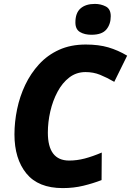

<svg xmlns="http://www.w3.org/2000/svg" viewBox="-20 -953 671 983"><path d="M301 10Q176 10 115 -65Q54 -140 54 -265Q54 -328 67.5 -393.5Q81 -459 109 -518Q137 -577 180 -624Q223 -671 282.5 -698Q342 -725 419 -725Q485 -725 534.5 -710.5Q584 -696 631 -668L565 -534Q527 -556 492.5 -570Q458 -584 418 -584Q371 -584 335 -556.5Q299 -529 274.5 -483Q250 -437 237.5 -382.5Q225 -328 225 -274Q225 -131 334 -131Q374 -131 414 -141.5Q454 -152 501 -172L500 -31Q456 -14 406.5 -2Q357 10 301 10ZM448 -775Q413 -775 389.5 -789Q366 -803 366 -838Q366 -887 392.5 -910Q419 -933 466 -933Q496 -933 521.5 -920Q547 -907 547 -870Q547 -829 524.5 -802Q502 -775 448 -775Z"/></svg>

Font: Noto Sans Disp ExtBd
Style: Italic
Weight: 800
Italic angle: -12°
Designer: Monotype Design Team
Foundry: Monotype Imaging Inc.
Version: Version 2.000;GOOG;noto-source:20170915:90ef993387c0